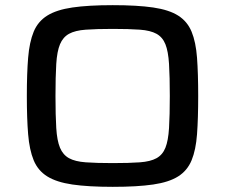

<svg xmlns="http://www.w3.org/2000/svg" viewBox="-20 -716 873 744"><path d="M417 8Q322 8 260.5 -1Q199 -10 163 -32.5Q127 -55 110.5 -95Q94 -135 89 -196Q84 -257 84 -344Q84 -431 89 -492Q94 -553 110.5 -593Q127 -633 163 -655.5Q199 -678 260.5 -687Q322 -696 417 -696Q512 -696 573.5 -687Q635 -678 670.5 -655.5Q706 -633 722.5 -593Q739 -553 743.5 -492Q748 -431 748 -344Q748 -257 743.5 -196Q739 -135 722.5 -95Q706 -55 670.5 -32.5Q635 -10 573.5 -1Q512 8 417 8ZM417 -84Q481 -84 522 -87Q563 -90 586.5 -103Q610 -116 621 -143.5Q632 -171 635 -220Q638 -269 638 -344Q638 -419 635 -468Q632 -517 621 -544.5Q610 -572 586.5 -585Q563 -598 522 -601Q481 -604 417 -604Q354 -604 312.5 -601Q271 -598 247.5 -585Q224 -572 212.5 -544.5Q201 -517 198 -468Q195 -419 195 -344Q195 -269 198 -220Q201 -171 212.5 -143.5Q224 -116 247.5 -103Q271 -90 312.5 -87Q354 -84 417 -84Z"/></svg>

Font: Saira Expanded Medium
Style: Regular
Weight: 500
Width: 7
Designer: Hector Gatti with collaboration of the Omnibus-Type team
Foundry: Omnibus-Type
Version: Version 1.100; ttfautohint (v1.8.3)